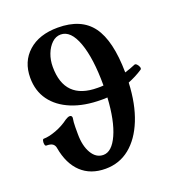

<svg xmlns="http://www.w3.org/2000/svg" viewBox="-133 -831 867 948"><g transform="rotate(-20 300.0 -357.0)"><path d="M261 11Q183 11 134 -35Q85 -81 70 -167Q68 -181 58 -189Q48 -197 24 -197Q19 -197 17 -205.5Q15 -214 17 -223.5Q19 -233 24 -233Q51 -233 89 -247Q127 -261 159 -285Q173 -294 182 -294Q193 -294 194 -282Q190 -259 190 -233.5Q190 -208 190 -197Q190 -135 213 -96Q236 -57 274 -57Q319 -57 350.5 -127Q382 -197 389 -317Q381 -316 373.5 -316Q366 -316 358 -316Q268 -316 202 -343Q136 -370 100 -419.5Q64 -469 64 -538Q64 -623 121 -674Q178 -725 276 -725Q399 -725 455.5 -648Q512 -571 514 -403Q531 -408 542.5 -412.5Q554 -417 569 -423Q575 -426 582 -419Q589 -412 592 -403Q595 -394 590 -390Q572 -378 552.5 -368Q533 -358 513 -350Q508 -239 475.5 -158Q443 -77 388.5 -33Q334 11 261 11ZM360 -378Q368 -378 375.5 -378Q383 -378 391 -379V-380Q391 -522 361 -605Q331 -688 278 -688Q252 -688 231.5 -668.5Q211 -649 199 -618Q187 -587 187 -551Q187 -378 360 -378Z"/></g></svg>

Font: Junicode SmExp
Style: Bold
Weight: 700
Width: 6
Designer: Peter S. Baker
Version: Version 2.205; ttfautohint (v1.8.4)